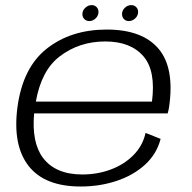

<svg xmlns="http://www.w3.org/2000/svg" viewBox="-20 -708 733 734"><path d="M288.5 5Q150.5 5 89.2 -73.8Q28 -152.5 46.5 -296.5Q66.5 -449.5 159 -522.2Q251.5 -595 388 -595Q523.5 -595 585.8 -522Q648 -449 626.5 -299.5Q624 -284 621 -274.5H110.5Q100.5 -163.5 144 -105Q192 -41 294.5 -41Q352.5 -41 403.5 -60Q454.5 -79 490 -114.8Q525.5 -150.5 536.5 -200L594 -177Q579 -119 534.2 -78.2Q489.5 -37.5 425.2 -16.2Q361 5 288.5 5ZM117 -319.5H561Q576 -437 529 -492Q480 -549.5 382.5 -549.5Q282 -549.5 207 -491.5Q138 -438 117 -319.5ZM472.5 -627.5Q461 -627.5 453.8 -635Q446.5 -642.5 446.5 -654Q446.5 -668 457.2 -678.2Q468 -688.5 482 -688.5Q493 -688.5 500.5 -681Q508 -673.5 508 -662.5Q508 -648 497 -637.8Q486 -627.5 472.5 -627.5ZM321.5 -627.5Q310 -627.5 302.5 -635Q295 -642.5 295 -654Q295 -668 306 -678.2Q317 -688.5 330.5 -688.5Q342 -688.5 349.2 -681Q356.5 -673.5 356.5 -662.5Q356.5 -648 345.8 -637.8Q335 -627.5 321.5 -627.5Z"/></svg>

Font: Anybody ExtraExpanded Light
Style: Italic
Weight: 300
Width: 8
Italic angle: -10°
Designer: Tyler Finck
Foundry: Etcetera Type Company
Version: Version 1.010; ttfautohint (v1.8.3) -l 8 -r 50 -G 200 -x 14 